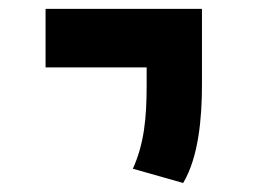

<svg xmlns="http://www.w3.org/2000/svg" viewBox="-20 -606 626 434"><path d="M394 -192.4C428.7 -250.5 436.5 -338.4 436.5 -414.1V-585.9H83V-453.6H311.5V-414.1C311.5 -338.4 305.7 -280.8 280.3 -224.6Z"/></svg>

Font: Cascadia Code
Style: Bold
Weight: 700
Monospace: yes
Designer: Aaron Bell
Foundry: Saja Typeworks
Version: Version 2404.023